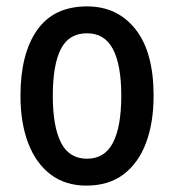

<svg xmlns="http://www.w3.org/2000/svg" viewBox="-20 -570 543 600"><path d="M460 -271Q460 -187 436.5 -124Q413 -61 366.5 -25.5Q320 10 250 10Q184 10 138 -25Q92 -60 68 -123Q44 -186 44 -271Q44 -402 96 -476Q148 -550 252 -550Q347 -550 403.5 -478.5Q460 -407 460 -271ZM145 -270Q145 -175 170.5 -124.5Q196 -74 252 -74Q307 -74 333 -124Q359 -174 359 -271Q359 -367 333 -416.5Q307 -466 252 -466Q195 -466 170 -416.5Q145 -367 145 -270Z"/></svg>

Font: Noto Sans Myanmar Condensed Medium
Style: Regular
Weight: 500
Width: 3
Designer: Monotype Design Team
Foundry: Monotype Imaging Inc.
Version: Version 2.107; ttfautohint (v1.8.4.7-5d5b)